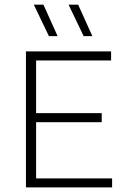

<svg xmlns="http://www.w3.org/2000/svg" viewBox="-20 -820 546 840"><path d="M93.5 0V-595H466V-555.5H138V-39.5H470.5V0ZM123.5 -285.5V-325H425V-285.5ZM346 -662 280 -799.5H322L384 -662ZM194 -662 128 -799.5H170L232 -662Z"/></svg>

Font: Encode Sans SC Condensed Thin ExtraLight
Style: Regular
Weight: 250
Version: Version 3.002